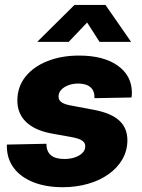

<svg xmlns="http://www.w3.org/2000/svg" viewBox="-20 -762 586 794"><path d="M239.3 12.2Q170.9 12.2 118.9 -8.1Q66.9 -28.3 37.8 -66.4Q8.8 -104.5 8.3 -156.7Q8.3 -158.7 8.3 -160.6Q8.3 -162.6 8.3 -164.1L171.9 -167.5Q171.9 -136.2 190.2 -120.4Q208.5 -104.5 246.1 -104.5Q269 -104.5 288.6 -110.8Q308.1 -117.2 320.3 -128.9Q332.5 -140.6 332.5 -156.7Q333 -170.9 320.8 -179.7Q308.6 -188.5 282.2 -193.8L190.9 -210.4Q122.1 -223.6 86.7 -258.8Q51.3 -293.9 51.8 -347.2Q52.2 -403.8 85.7 -445.3Q119.1 -486.8 176.8 -509.5Q234.4 -532.2 306.6 -532.2Q407.7 -532.2 466.1 -491.2Q524.4 -450.2 525.4 -380.4Q525.4 -376 525.1 -370.4Q524.9 -364.7 523.9 -358.9L370.6 -356Q372.1 -385.3 354.5 -400.9Q336.9 -416.5 303.2 -416.5Q281.7 -416.5 263.2 -409.7Q244.6 -402.8 233.4 -390.9Q222.2 -378.9 222.2 -363.3Q221.7 -349.6 232.4 -340.8Q243.2 -332 266.1 -327.1L366.7 -308.1Q438.5 -294.9 472.9 -263.7Q507.3 -232.4 506.8 -180.7Q506.3 -137.7 485.6 -102.3Q464.8 -66.9 428.5 -41.3Q392.1 -15.6 343.5 -1.7Q294.9 12.2 239.3 12.2ZM264.2 -588.9H134.8V-589.8L288.1 -741.7H416L521.5 -589.8V-588.9H391.6L340.3 -668.9Z"/></svg>

Font: Inter 28pt ExtraBold
Style: Italic
Weight: 800
Italic angle: -9.3988°
Designer: Rasmus Andersson
Foundry: rsms
Version: Version 4.001;git-66647c0bb